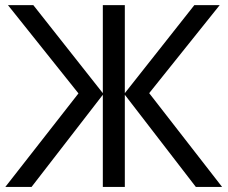

<svg xmlns="http://www.w3.org/2000/svg" viewBox="-20 -734 894 754"><path d="M288.1 -367.2 11.2 -713.9H110.8L383.8 -368.2V-713.9H470.2V-368.2L743.2 -713.9H842.8L565.9 -368.2L852.1 0H749L470.2 -361.8V0H383.8V-361.8L104 0H1Z"/></svg>

Font: Noto Sans Southeast Asian
Style: Regular
Weight: 400
Designer: Monotype Design Team
Foundry: Monotype Imaging Inc.
Version: Version 1.06 uh; ttfautohint (v1.4.1)